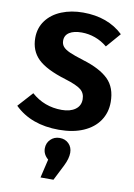

<svg xmlns="http://www.w3.org/2000/svg" viewBox="-108 -778 817 1168"><g transform="rotate(10 300.0 -194.5)"><path d="M286 17Q114 17 12 -83L95 -175Q174 -105 282 -105Q334 -105 365.5 -127.5Q397 -150 397 -190Q397 -228 370.5 -249.5Q344 -271 272 -293Q150 -330 99 -380Q48 -430 48 -509Q48 -571 82.5 -617Q117 -663 176.5 -687Q236 -711 309 -711Q462 -711 557 -621L480 -532Q445 -561 404.5 -575.5Q364 -590 321 -590Q273 -590 245.5 -572.5Q218 -555 218 -522Q218 -500 230.5 -485Q243 -470 272 -457Q301 -444 359 -426Q465 -394 516.5 -343.5Q568 -293 568 -203Q568 -138 534 -88Q500 -38 436.5 -10.5Q373 17 286 17ZM379 143Q379 179 356 225L307 322H227L254 207Q222 180 222 143Q222 110 244.5 87.5Q267 65 301 65Q335 65 357 87Q379 109 379 143Z"/></g></svg>

Font: Fira Mono
Style: Bold
Weight: 700
Monospace: yes
Designer: Carrois Corporate & Edenspiekermann AG
Foundry: Carrois Corporate GbR & Edenspiekermann AG
Version: Version 3.206